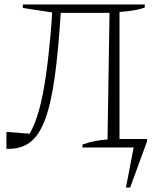

<svg xmlns="http://www.w3.org/2000/svg" viewBox="-20 -665 728 866"><path d="M548 181 583 0H352V-13Q380 -23 407.5 -28.5Q435 -34 465 -36L474 -607H254Q243 -431 226 -311.5Q209 -192 181.5 -121Q154 -50 112 -20.5Q70 9 9 6V-70L114 -62Q138 -104 156 -168Q174 -232 187.5 -327Q201 -422 212 -558L215 -609L83 -629V-645H633V-631Q592 -616 519 -611V-38H643V-27L567 181Z"/></svg>

Font: Piazzolla ExtraLight
Style: Regular
Weight: 200
Designer: Juan Pablo del Peral
Foundry: Huerta Tipografica
Version: Version 1.330